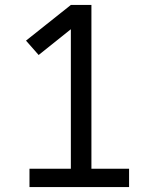

<svg xmlns="http://www.w3.org/2000/svg" viewBox="-20 -755 640 775"><path d="M99 0V-74H266V-637L136 -533L85 -591L266 -735H349V-74H501V0Z"/></svg>

Font: R Plex Mono
Style: Regular
Weight: 400
Monospace: yes
Designer: Belleve Invis
Foundry: Belleve Invis
Version: Version 31.8.0